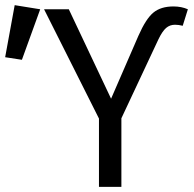

<svg xmlns="http://www.w3.org/2000/svg" viewBox="-133 -725 753 745"><path d="M-76 -705 23 -689 -48 -493 -113 -503ZM576 -625Q560 -629 546 -629Q526 -629 511.5 -616.5Q497 -604 482 -573L338 -266V0H251V-265L38 -689H134L298 -342L404 -586Q433 -652 462 -676Q491 -700 540 -700Q571 -700 596 -689Z"/></svg>

Font: Fira Mono
Style: Regular
Weight: 400
Designer: Carrois Corporate & Edenspiekermann AG
Foundry: Carrois Corporate GbR & Edenspiekermann AG
Version: Version 3.206;PS 003.206;hotconv 1.0.70;makeotf.lib2.5.58329